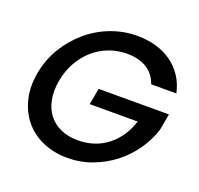

<svg xmlns="http://www.w3.org/2000/svg" viewBox="-124 -840 1020 983"><g transform="rotate(20 386.5 -349.0)"><path d="M47 -349Q61 -427 100.5 -492Q140 -557 196 -604.5Q252 -652 321 -678Q390 -704 464 -704Q518 -704 565.5 -690.5Q613 -677 650.5 -650.5Q688 -624 714 -585Q740 -546 751 -495H614Q595 -548 552 -574Q509 -600 446 -600Q394 -600 347.5 -582.5Q301 -565 263.5 -532Q226 -499 200 -452.5Q174 -406 164 -349Q154 -292 163.5 -245.5Q173 -199 198.5 -166Q224 -133 264.5 -115Q305 -97 357 -97Q452 -97 519 -150Q586 -203 614 -292H353L369 -381H752L736 -292Q717 -232 679 -177.5Q641 -123 589 -82.5Q537 -42 473 -18Q409 6 339 6Q265 6 205 -20Q145 -46 105.5 -93Q66 -140 49.5 -205.5Q33 -271 47 -349Z"/></g></svg>

Font: SVN-Poppins Medium
Style: Italic
Weight: 500
Italic angle: -10°
Designer: Ninad Kale (Devanagari), Jonny Pinhorn (Latin)
Foundry: Indian Type Foundry
Version: Version 3.002 2017; ttfautohint (v1.8.3)